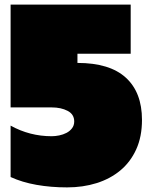

<svg xmlns="http://www.w3.org/2000/svg" viewBox="-20 -757 658 833"><path d="M316 -524V-484Q456 -484 526 -420Q596 -356 596 -237Q596 -164 571 -109Q546 -54 502 -17.5Q458 19 399 37.5Q340 56 271 56Q201 56 138.5 45Q76 34 26 11V-212Q109 -166 204 -166Q220 -166 237 -169.5Q254 -173 268.5 -180.5Q283 -188 292.5 -200.5Q302 -213 302 -230Q302 -261 273.5 -276Q245 -291 204 -291H26V-737H547V-524Z"/></svg>

Font: ChangwonDangamAsac Bold
Style: Regular
Weight: 700
Designer: Choi Chi-young, Lee Youngbeen, Kim Jungjin, Yoon Jihee, Han Dohee
Foundry: YoonDesign Inc.
Version: Version 1.010;Build 20210623